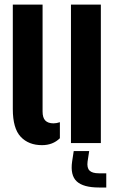

<svg xmlns="http://www.w3.org/2000/svg" viewBox="-20 -620 501 832"><path d="M35.5 -147.5V-600H164.5V-136.5Q164.5 -110 176.2 -97.8Q188 -85.5 212 -85.5Q225 -85.5 239.5 -90.5V-21Q209 9 162 9Q104 9 69.8 -27.2Q35.5 -63.5 35.5 -147.5ZM287.5 0V-600H417V0ZM440.5 192.5H409Q341 192.5 312.5 166Q284 139.5 292.5 80L299.5 34.5H366.5L359.5 80Q356 107 367.8 119Q379.5 131 409 131H440.5Z"/></svg>

Font: Big Shoulders Stencil Display Thin ExtraBold
Style: Regular
Weight: 800
Version: Version 2.001